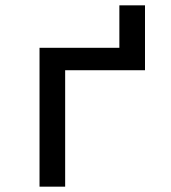

<svg xmlns="http://www.w3.org/2000/svg" viewBox="-20 -699 640 719"><path d="M128 0V-520H427V-679H523V-436H224V0Z"/></svg>

Font: Iosevka Aile Medium
Style: Regular
Weight: 500
Designer: Belleve Invis
Foundry: Belleve Invis
Version: Version 27.3.5; ttfautohint (v1.8.4)